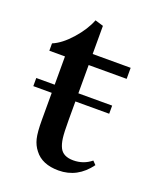

<svg xmlns="http://www.w3.org/2000/svg" viewBox="-107 -592 549 670"><g transform="rotate(20 167.0 -256.5)"><path d="M189.5 11.2Q128.4 11.2 100.1 -26.4Q86.4 -43.5 80.8 -66.2Q75.2 -88.9 75.2 -135.3V-235.4H6.8V-265.6H75.2V-370.6H17.1V-397.9Q50.3 -411.6 84 -449.7Q117.7 -487.8 132.3 -525.4L163.1 -516.1V-411.6H304.2V-370.6H163.1V-265.6H288.6V-235.4H163.1V-167Q163.1 -120.1 165.8 -99.6Q168.5 -79.1 175.3 -65.4Q188 -39.6 226.1 -39.6Q263.7 -39.6 292.5 -63L304.7 -50.3Q259.8 11.2 189.5 11.2Z"/></g></svg>

Font: Elstob 18pt Medium
Style: Regular
Weight: 500
Designer: Peter S. Baker
Version: Version 1.015